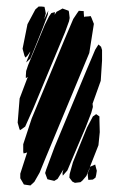

<svg xmlns="http://www.w3.org/2000/svg" viewBox="-20 -575 367 587"><path d="M111 -490 93 -445 73 -396 60 -384 63 -392 71 -412 73 -418 64 -405 58 -399 55 -404 49 -426 64 -501 88 -546 98 -555H107L116 -554L118 -545L120 -534L115 -516L123 -533L128 -543L127 -538L126 -530ZM179 -477 82 -244 57 -188 46 -180 41 -177 39 -182 34 -200 40 -274 65 -340 59 -336V-344L60 -358L66 -376L117 -499L130 -525L137 -535L148 -538L147 -530L153 -539L166 -546L171 -549L182 -545L190 -542L191 -537L193 -520L191 -510ZM253 -413 119 -91 101 -47 85 -19 73 -8 59 -10 53 -11 49 -18 42 -30V-44L63 -109L57 -107L52 -106L51 -112V-134L77 -213L178 -456L204 -517L216 -535L221 -542L236 -541V-536L237 -522L238 -524L252 -525L257 -526L260 -520L267 -502ZM242 -186 216 -125 186 -54 172 -38 171 -46 174 -57 156 -28 146 -22 133 -25 125 -27 122 -35 118 -46 121 -56 147 -126 246 -364 263 -404 271 -423 281 -439 289 -432 292 -422V-390L288 -328L263 -258L264 -248L259 -230ZM264 -26 250 -25 249 -33 248 -45 253 -57 255 -64 244 -37 232 -23 226 -18 209 -16 201 -20 192 -32 193 -43 203 -79 246 -185 264 -219 274 -226 284 -219V-209L285 -171L281 -131L255 -65L271 -72L273 -64L276 -53L274 -40L272 -32Z"/></svg>

Font: Rubik Marker Hatch
Style: Regular
Weight: 400
Designer: Hubert and Fischer, NaN
Foundry: Hubert & Fischer, NaN
Version: Version 2.200